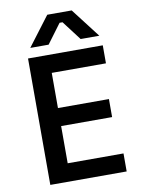

<svg xmlns="http://www.w3.org/2000/svg" viewBox="-102 -1024 801 1092"><g transform="rotate(-10 299.0 -478.0)"><path d="M227.1 -787.1H121.1L249 -956.1H390.1L520 -787.1H412.1L327.1 -898.9H310.1ZM539.1 0H98.1V-730H529.8V-626H216.8V-422.9H511.2V-318.8H216.8V-104H539.1Z"/></g></svg>

Font: Sora Medium
Style: Regular
Weight: 500
Designer: Jonathan Barnbrook, Julián Moncada
Foundry: Barnbrook Fonts
Version: Version 2.000